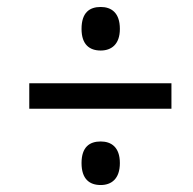

<svg xmlns="http://www.w3.org/2000/svg" viewBox="-20 -633 553 551"><path d="M269 -488C299 -488 324 -505 324 -550C324 -597 299 -613 269 -613C237 -613 214 -597 214 -550C214 -505 237 -488 269 -488ZM64 -321H472V-394H64ZM269 -102C299 -102 324 -119 324 -165C324 -211 299 -227 269 -227C237 -227 214 -211 214 -165C214 -119 237 -102 269 -102Z"/></svg>

Font: Noto Serif Tamil SemiCondensed ExtraBold
Style: Italic
Weight: 800
Width: 4
Italic angle: -12°
Designer: Indian Type Foundry, Tom Grace, and the Monotype Design Team
Foundry: Monotype Imaging Inc.
Version: Version 2.003